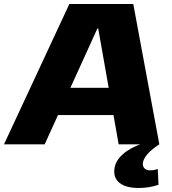

<svg xmlns="http://www.w3.org/2000/svg" viewBox="-52 -720 859 958"><path d="M294 -700H613L743 0H540L438 -578H434L171 0H-32ZM219 -282H572L553 -146H199ZM641 218Q577 218 545 193Q513 168 519 122Q524 82 561.5 49Q599 16 662 -5L743 0Q706 24 685.5 47Q665 70 661 92Q659 110 669 120Q679 130 697 130Q717 130 735 123L739 202Q719 209 693.5 213.5Q668 218 641 218Z"/></svg>

Font: Pathway Extreme 28pt ExtraBold
Style: Italic
Weight: 800
Italic angle: -8°
Designer: Eduardo Rodriguez Tunni
Foundry: Eduardo Rodriguez Tunni
Version: Version 1.001;gftools[0.9.26]